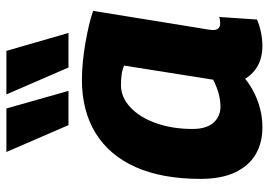

<svg xmlns="http://www.w3.org/2000/svg" viewBox="-140 -690 840 600"><g transform="rotate(-90 280.0 -390.0)"><path d="M436 10Q414 10 394.5 4Q375 -2 359.5 -14.5Q344 -27 334 -44Q313 -27 288.5 -15Q264 -3 237.5 3.5Q211 10 182 10Q133 10 97 -11.5Q61 -33 41 -76Q21 -119 21 -183Q21 -304 58 -386.5Q95 -469 164.5 -511.5Q234 -554 330 -554Q358 -554 388 -551Q418 -548 446.5 -543Q475 -538 500.5 -532Q526 -526 546 -519Q531 -426 520.5 -361.5Q510 -297 503.5 -256Q497 -215 493 -192Q489 -169 487.5 -158.5Q486 -148 486 -146Q486 -134 491 -128Q496 -122 507 -122Q511 -122 516.5 -122.5Q522 -123 527 -125L519 -7Q504 0 481.5 5Q459 10 436 10ZM331 -144 375 -422Q362 -428 346.5 -430Q331 -432 314 -432Q276 -432 244.5 -402.5Q213 -373 195 -322Q177 -271 177 -208Q177 -165 196.5 -143Q216 -121 247 -121Q261 -121 276 -124Q291 -127 305.5 -132.5Q320 -138 331 -144ZM189 -596 105 -790H241L296 -596ZM369 -596 285 -790H421L477 -596Z"/></g></svg>

Font: Georama ExtraCondensed Thin
Style: Bold Italic
Weight: 700
Italic angle: -9°
Version: Version 1.001